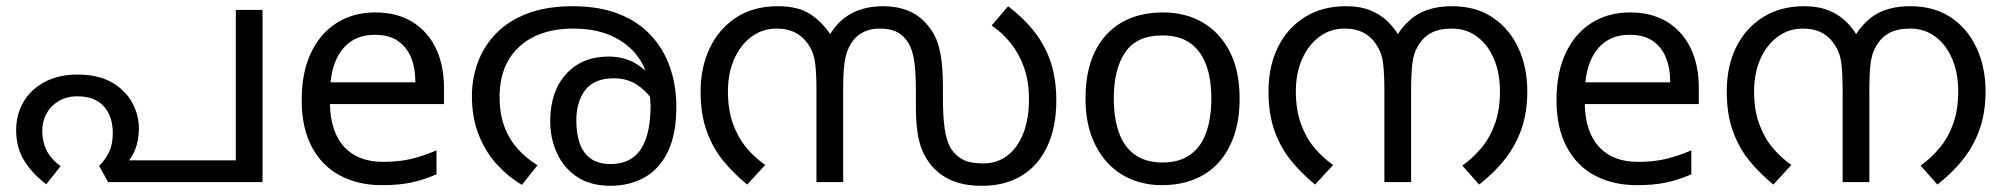

<svg xmlns="http://www.w3.org/2000/svg" viewBox="-20 -586 6450 618"><path d="M229 -346Q297 -346 340.5 -320.5Q384 -295 405.5 -255.5Q427 -216 427 -173Q427 -133 414 -102Q401 -71 382 -57L357 -70H739V-554H825V0H328L299 -52Q319 -72 331 -96.5Q343 -121 343 -158Q343 -212 314 -244Q285 -276 229 -276Q194 -276 168.5 -260.5Q143 -245 129.5 -220Q116 -195 116 -164Q116 -130 130 -102Q144 -74 175 -51L129 7Q87 -24 59.5 -66.5Q32 -109 32 -166Q32 -219 56.5 -259.5Q81 -300 125.5 -323Q170 -346 229 -346Z M1188 -546Q1257 -546 1306.5 -516Q1356 -486 1382.5 -431.5Q1409 -377 1409 -304V-251H1042Q1044 -160 1088.5 -112.5Q1133 -65 1213 -65Q1264 -65 1303.5 -74.5Q1343 -84 1385 -102V-25Q1344 -7 1304 1.5Q1264 10 1209 10Q1133 10 1074.5 -21Q1016 -52 983.5 -113.5Q951 -175 951 -264Q951 -352 980.5 -415Q1010 -478 1063.5 -512Q1117 -546 1188 -546ZM1187 -474Q1124 -474 1087.5 -433.5Q1051 -393 1044 -321H1317Q1317 -367 1303 -401Q1289 -435 1260.5 -454.5Q1232 -474 1187 -474Z M1824 -566Q1907 -566 1969.5 -542Q2032 -518 2073.5 -474Q2115 -430 2136 -371Q2157 -312 2157 -242Q2157 -153 2129 -96.5Q2101 -40 2053 -14Q2005 12 1945 12Q1880 12 1837 -17Q1794 -46 1772.5 -93.5Q1751 -141 1751 -196Q1751 -291 1802 -347.5Q1853 -404 1939 -404Q1995 -404 2036.5 -375Q2078 -346 2102 -301Q2126 -256 2128 -206L2103 -209Q2096 -240 2076.5 -268.5Q2057 -297 2026.5 -315.5Q1996 -334 1956 -334Q1893 -334 1864 -296.5Q1835 -259 1835 -198Q1835 -156 1846 -124.5Q1857 -93 1881.5 -75.5Q1906 -58 1945 -58Q1986 -58 2014.5 -77Q2043 -96 2058.5 -138Q2074 -180 2074 -248Q2074 -250 2072.5 -270Q2071 -290 2067 -310Q2066 -315 2066 -323Q2066 -331 2064 -335Q2055 -378 2025 -414Q1995 -450 1945 -472Q1895 -494 1824 -494Q1752 -494 1699 -468Q1646 -442 1617 -393Q1588 -344 1588 -273Q1588 -221 1603 -180Q1618 -139 1645.5 -108Q1673 -77 1710 -54L1660 9Q1617 -16 1580.5 -55.5Q1544 -95 1521.5 -150.5Q1499 -206 1499 -277Q1499 -333 1518 -385Q1537 -437 1576.5 -478Q1616 -519 1677.5 -542.5Q1739 -566 1824 -566Z M2823 -566Q2867 -566 2903 -551.5Q2939 -537 2964 -507Q2978 -491 2989.5 -469Q3001 -447 3008 -408Q3015 -369 3015 -303V-269Q3015 -214 3020.5 -173Q3026 -132 3042 -106Q3056 -85 3079 -72.5Q3102 -60 3145 -60Q3190 -60 3223 -85.5Q3256 -111 3274 -157.5Q3292 -204 3292 -266Q3292 -323 3276.5 -367.5Q3261 -412 3234 -446Q3207 -480 3172 -504L3225 -566Q3276 -527 3310.5 -482.5Q3345 -438 3362.5 -384.5Q3380 -331 3380 -263Q3380 -177 3351 -115Q3322 -53 3268.5 -20.5Q3215 12 3141 12Q3084 12 3045 -4.5Q3006 -21 2980 -51Q2961 -73 2949.5 -99.5Q2938 -126 2933 -161.5Q2928 -197 2928 -246V-295Q2928 -365 2920.5 -402Q2913 -439 2895 -460Q2882 -477 2861.5 -485.5Q2841 -494 2811 -494Q2783 -494 2762 -484Q2741 -474 2727 -457Q2710 -436 2702 -403.5Q2694 -371 2694 -309V0H2608V-292Q2608 -348 2604 -381Q2600 -414 2586 -436Q2569 -465 2542.5 -479.5Q2516 -494 2480 -494Q2434 -494 2398.5 -467.5Q2363 -441 2343 -395.5Q2323 -350 2323 -292Q2323 -232 2339.5 -187Q2356 -142 2383 -110Q2410 -78 2443 -55L2385 8Q2342 -27 2308 -68.5Q2274 -110 2254.5 -164.5Q2235 -219 2235 -292Q2235 -368 2264 -430Q2293 -492 2348.5 -529Q2404 -566 2484 -566Q2549 -566 2588 -540.5Q2627 -515 2655 -472L2650 -473Q2678 -520 2721 -543Q2764 -566 2823 -566Z M3970 -269Q3970 -202 3952.5 -150.5Q3935 -99 3902.5 -63Q3870 -27 3823.5 -8.5Q3777 10 3720 10Q3667 10 3622 -8.5Q3577 -27 3544 -63Q3511 -99 3492.5 -150.5Q3474 -202 3474 -269Q3474 -358 3504 -419.5Q3534 -481 3590 -513.5Q3646 -546 3723 -546Q3796 -546 3851.5 -513.5Q3907 -481 3938.5 -419.5Q3970 -358 3970 -269ZM3565 -269Q3565 -206 3581.5 -159.5Q3598 -113 3633 -88Q3668 -63 3722 -63Q3776 -63 3811 -88Q3846 -113 3862.5 -159.5Q3879 -206 3879 -269Q3879 -333 3862 -378Q3845 -423 3810.5 -447.5Q3776 -472 3721 -472Q3639 -472 3602 -418Q3565 -364 3565 -269Z M4312 -566Q4358 -566 4391 -552.5Q4424 -539 4447 -516.5Q4470 -494 4486 -465L4473 -466Q4504 -518 4547 -542Q4590 -566 4654 -566Q4731 -566 4785 -529.5Q4839 -493 4867.5 -431Q4896 -369 4896 -292Q4896 -226 4878 -173Q4860 -120 4825.5 -75.5Q4791 -31 4741 8L4687 -53Q4722 -78 4749.5 -111.5Q4777 -145 4792.5 -189.5Q4808 -234 4808 -292Q4808 -350 4789 -395.5Q4770 -441 4735 -467.5Q4700 -494 4653 -494Q4612 -494 4585.5 -479.5Q4559 -465 4543 -436Q4530 -414 4526 -382Q4522 -350 4522 -291V0H4436V-291Q4436 -348 4432 -381Q4428 -414 4414 -436Q4397 -465 4371 -479.5Q4345 -494 4308 -494Q4262 -494 4226.5 -467.5Q4191 -441 4171 -395.5Q4151 -350 4151 -292Q4151 -232 4167.5 -187Q4184 -142 4211 -110Q4238 -78 4271 -55L4213 8Q4170 -27 4136 -68.5Q4102 -110 4082.5 -164.5Q4063 -219 4063 -292Q4063 -373 4093.5 -434.5Q4124 -496 4180 -531Q4236 -566 4312 -566Z M5227 -546Q5296 -546 5345.5 -516Q5395 -486 5421.5 -431.5Q5448 -377 5448 -304V-251H5081Q5083 -160 5127.5 -112.5Q5172 -65 5252 -65Q5303 -65 5342.5 -74.5Q5382 -84 5424 -102V-25Q5383 -7 5343 1.5Q5303 10 5248 10Q5172 10 5113.5 -21Q5055 -52 5022.5 -113.5Q4990 -175 4990 -264Q4990 -352 5019.5 -415Q5049 -478 5102.5 -512Q5156 -546 5227 -546ZM5226 -474Q5163 -474 5126.5 -433.5Q5090 -393 5083 -321H5356Q5356 -367 5342 -401Q5328 -435 5299.5 -454.5Q5271 -474 5226 -474Z M5787 -566Q5833 -566 5866 -552.5Q5899 -539 5922 -516.5Q5945 -494 5961 -465L5948 -466Q5979 -518 6022 -542Q6065 -566 6129 -566Q6206 -566 6260 -529.5Q6314 -493 6342.5 -431Q6371 -369 6371 -292Q6371 -226 6353 -173Q6335 -120 6300.5 -75.5Q6266 -31 6216 8L6162 -53Q6197 -78 6224.5 -111.5Q6252 -145 6267.5 -189.5Q6283 -234 6283 -292Q6283 -350 6264 -395.5Q6245 -441 6210 -467.5Q6175 -494 6128 -494Q6087 -494 6060.5 -479.5Q6034 -465 6018 -436Q6005 -414 6001 -382Q5997 -350 5997 -291V0H5911V-291Q5911 -348 5907 -381Q5903 -414 5889 -436Q5872 -465 5846 -479.5Q5820 -494 5783 -494Q5737 -494 5701.5 -467.5Q5666 -441 5646 -395.5Q5626 -350 5626 -292Q5626 -232 5642.5 -187Q5659 -142 5686 -110Q5713 -78 5746 -55L5688 8Q5645 -27 5611 -68.5Q5577 -110 5557.5 -164.5Q5538 -219 5538 -292Q5538 -373 5568.5 -434.5Q5599 -496 5655 -531Q5711 -566 5787 -566Z"/></svg>

Font: lmalayalam85
Style: Book
Weight: 400
Designer: Jelle Bosma - Monotype Design Team
Foundry: Monotype Imaging Inc.
Version: Version 2.003